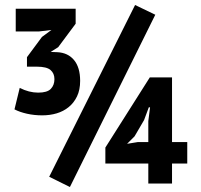

<svg xmlns="http://www.w3.org/2000/svg" viewBox="-20 -735 806 769"><path d="M521 -715 602 -676 260 14 177 -27ZM133 -364Q169 -364 183.5 -379Q198 -394 198 -418Q198 -441 182.5 -454.5Q167 -468 127 -468H88V-506L148 -587L186 -615L136 -609H43V-700H283V-640L213 -546L183 -527L209 -526Q252 -524 276.5 -494.5Q301 -465 301 -411Q301 -375 288.5 -349Q276 -323 255 -306Q234 -289 207 -281Q180 -273 149 -273Q117 -273 88 -279.5Q59 -286 38 -297L59 -383Q96 -364 133 -364ZM730 -80H669V0H574V-80H402V-144L580 -425H669V-166H730ZM574 -250 581 -305H576L557 -254L519 -189L489 -159L532 -166H574Z"/></svg>

Font: PT Sans Narrow
Style: Bold
Weight: 700
Width: 3
Designer: A.Korolkova, O.Umpeleva, V.Yefimov
Foundry: ParaType Ltd
Version: Version 2.003W OFL